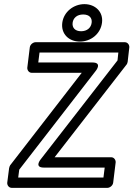

<svg xmlns="http://www.w3.org/2000/svg" viewBox="-20 -883 645 928"><path d="M68 -25 73 -63 444 -542C444 -542 475 -581 427 -581H165L171 -629H552L548 -591L176 -112C176 -112 144 -73 192 -73H486L480 -25ZM15 0C14 11 22 25 37 25H499C510 25 525 15 527 0L539 -98C540 -109 532 -123 517 -123H244L591 -570C594 -573 596 -579 597 -584L605 -654C606 -665 598 -679 583 -679H152C141 -679 126 -669 124 -654L112 -556C111 -545 119 -531 134 -531H375L29 -84C27 -81 25 -75 24 -70ZM372 -732C343 -732 328 -749 331 -773C334 -796 352 -813 382 -813C412 -813 426 -796 423 -773C420 -749 401 -732 372 -732ZM366 -682C419 -682 466 -719 473 -773C480 -826 440 -863 388 -863C336 -863 288 -826 281 -773C274 -719 313 -682 366 -682Z"/></svg>

Font: Falling Sky
Style: OuObl
Weight: 400
Designer: Paul D. Hunt
Foundry: Adobe Systems Incorporated
Version: Version 1.02